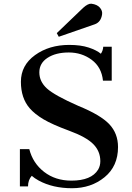

<svg xmlns="http://www.w3.org/2000/svg" viewBox="-20 -997 707 1027"><path d="M149.9 -56.6Q129.9 -34.2 129.9 0H86.4V-199.2H136.7Q155.8 -124 216.1 -77.4Q276.4 -30.8 361.8 -30.8Q468.8 -30.8 504.9 -89.8Q516.6 -109.9 516.6 -134.8Q516.6 -188 479 -226.1Q441.4 -264.2 350.3 -297.6Q259.3 -331.1 212.6 -358.9Q166 -386.7 139.2 -417.5Q91.8 -471.7 91.8 -559.6Q91.8 -647.5 167.2 -702.1Q242.7 -756.8 350.6 -756.8Q411.6 -756.8 454.3 -742.7Q497.1 -728.5 519.5 -709.5Q531.2 -726.6 532.2 -747.1H577.6V-565.4H530.8Q523.4 -637.7 470.5 -677Q417.5 -716.3 347.9 -716.3Q278.3 -716.3 234.4 -687.7Q190.4 -659.2 190.4 -609.9Q190.4 -560.5 231.4 -523.4Q272.5 -486.3 398.9 -430.7Q517.6 -382.3 564.5 -332.8Q611.3 -283.2 611.3 -210.4Q611.3 -107.9 539.3 -49.1Q467.3 9.8 365 9.8Q262.7 9.8 187 -31.2Q164.6 -43.5 149.9 -56.6ZM283.7 -819.8 424.8 -955.1Q451.2 -979 469.2 -977.1Q500 -973.1 514.6 -955.8Q529.3 -938.5 525.9 -918.9Q519.5 -878.9 487.3 -867.2L294.4 -800.3Z"/></svg>

Font: Cantata One
Style: Regular
Weight: 400
Designer: Joana Maria Correia da Silva
Foundry: Joana Maria Correia da Silva
Version: Version 1.002